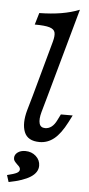

<svg xmlns="http://www.w3.org/2000/svg" viewBox="-59 -675 432 928"><g transform="rotate(5 157.5 -211.0)"><path d="M79 -550.8 96 -608.1Q154 -608.9 202 -616.9Q250 -625 290.3 -641.1L169.4 -206.5H99.2L173.4 -475.8Q181.5 -505.6 177.4 -521.4Q173.4 -537.1 150.8 -544Q128.2 -550.8 79 -550.8ZM172.6 -56.5Q189.5 -56.5 203.6 -67.3Q217.7 -78.2 228.2 -100L242.7 -129H300L282.3 -94.4Q253.2 -37.9 221.8 -12.5Q190.3 12.9 151.6 12.9Q93.5 12.9 77 -28.6Q60.5 -70.2 79 -136.3L99.2 -206.5H169.4L148.4 -132.3Q138.7 -96.8 144.4 -76.6Q150 -56.5 172.6 -56.5ZM68.5 153.2Q68.5 146.8 64.9 141.9Q61.3 137.1 53.2 129.8Q43.5 120.2 39.5 114.5Q35.5 108.9 35.5 100Q35.5 83.9 50 73Q64.5 62.1 87.1 62.1Q117.7 62.1 138.7 81Q159.7 100 159.7 127.4Q159.7 159.7 125 182.3Q90.3 204.8 19.4 218.5L8.9 185.5Q42.7 177.4 55.6 170.6Q68.5 163.7 68.5 153.2Z"/></g></svg>

Font: Playfair Micro SmCond SmLight
Style: Italic
Weight: 360
Width: 4
Italic angle: -15.6°
Designer: Claus Eggers Sørensen
Foundry: Claus Eggers Sørensen
Version: Version 2.203;Glyphs 3.3 (3326)